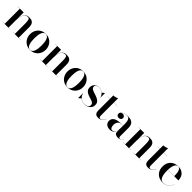

<svg xmlns="http://www.w3.org/2000/svg" viewBox="507 -2334 4088 4088"><g transform="rotate(45 2550.5 -290.0)"><path d="M26.5 -2.5H89.5V-457.5H26.5V-460H204V-282.5Q208 -327 223 -370.2Q238 -413.5 272 -441.8Q306 -470 367.5 -470Q424.5 -470 455.2 -450.5Q486 -431 497.8 -396.8Q509.5 -362.5 509.5 -319V-2.5H572V0H339.5V-2.5H394.5V-312.5Q394.5 -375.5 385.5 -415Q376.5 -454.5 340 -454.5Q295 -454.5 267.8 -431.2Q240.5 -408 227 -372Q213.5 -336 208.8 -296.2Q204 -256.5 204 -223V-2.5H259.5V0H26.5Z M626 -230Q626 -295 654.8 -349.5Q683.5 -404 736.5 -437Q789.5 -470 862.5 -470Q935.5 -470 988.5 -437Q1041.5 -404 1070.2 -349.5Q1099 -295 1099 -230Q1099 -165 1070.2 -110.5Q1041.5 -56 988.5 -23Q935.5 10 862.5 10Q789.5 10 736.5 -23Q683.5 -56 654.8 -110.5Q626 -165 626 -230ZM753.5 -230Q753.5 -190 757.8 -148.2Q762 -106.5 773.8 -71.2Q785.5 -36 806.8 -14.2Q828 7.5 862.5 7.5Q897 7.5 918.5 -14.2Q940 -36 951.5 -71.2Q963 -106.5 967.2 -148.2Q971.5 -190 971.5 -230Q971.5 -270 967.2 -311.8Q963 -353.5 951.5 -388.8Q940 -424 918.5 -445.8Q897 -467.5 862.5 -467.5Q828 -467.5 806.8 -445.8Q785.5 -424 773.8 -388.8Q762 -353.5 757.8 -311.8Q753.5 -270 753.5 -230Z M1152 -2.5H1215V-457.5H1152V-460H1329.5V-282.5Q1333.5 -327 1348.5 -370.2Q1363.5 -413.5 1397.5 -441.8Q1431.5 -470 1493 -470Q1550 -470 1580.8 -450.5Q1611.5 -431 1623.2 -396.8Q1635 -362.5 1635 -319V-2.5H1697.5V0H1465V-2.5H1520V-312.5Q1520 -375.5 1511 -415Q1502 -454.5 1465.5 -454.5Q1420.5 -454.5 1393.2 -431.2Q1366 -408 1352.5 -372Q1339 -336 1334.2 -296.2Q1329.5 -256.5 1329.5 -223V-2.5H1385V0H1152Z M1751.5 -230Q1751.5 -295 1780.2 -349.5Q1809 -404 1862 -437Q1915 -470 1988 -470Q2061 -470 2114 -437Q2167 -404 2195.8 -349.5Q2224.5 -295 2224.5 -230Q2224.5 -165 2195.8 -110.5Q2167 -56 2114 -23Q2061 10 1988 10Q1915 10 1862 -23Q1809 -56 1780.2 -110.5Q1751.5 -165 1751.5 -230ZM1879 -230Q1879 -190 1883.2 -148.2Q1887.5 -106.5 1899.2 -71.2Q1911 -36 1932.2 -14.2Q1953.5 7.5 1988 7.5Q2022.5 7.5 2044 -14.2Q2065.5 -36 2077 -71.2Q2088.5 -106.5 2092.8 -148.2Q2097 -190 2097 -230Q2097 -270 2092.8 -311.8Q2088.5 -353.5 2077 -388.8Q2065.5 -424 2044 -445.8Q2022.5 -467.5 1988 -467.5Q1953.5 -467.5 1932.2 -445.8Q1911 -424 1899.2 -388.8Q1887.5 -353.5 1883.2 -311.8Q1879 -270 1879 -230Z M2315.5 10H2313V-137.5H2316Q2322.5 -96 2348.5 -63.5Q2374.5 -31 2413.2 -12.2Q2452 6.5 2497 6.5Q2543.5 6.5 2578.5 -14Q2613.5 -34.5 2613.5 -80Q2613.5 -110 2592.5 -127.2Q2571.5 -144.5 2538.5 -155.8Q2505.5 -167 2468.5 -178.2Q2431.5 -189.5 2398.5 -206.8Q2365.5 -224 2344.8 -253.2Q2324 -282.5 2324 -330Q2324 -366 2341 -397.8Q2358 -429.5 2391 -449.2Q2424 -469 2471.5 -469Q2507 -469 2536.2 -457.2Q2565.5 -445.5 2587.5 -426.5L2640 -470H2642.5V-330H2640Q2635 -362.5 2613.2 -393.8Q2591.5 -425 2555.5 -445.8Q2519.5 -466.5 2472 -466.5Q2429 -466.5 2402 -447.2Q2375 -428 2375 -395.5Q2375 -367 2396.8 -349.5Q2418.5 -332 2453 -320Q2487.5 -308 2526 -295.5Q2564.5 -283 2599 -265.2Q2633.5 -247.5 2655.2 -218.8Q2677 -190 2677 -144.5Q2677 -96 2652.8 -61.5Q2628.5 -27 2588.5 -8.5Q2548.5 10 2501 10Q2462.5 10 2429 -2.5Q2395.5 -15 2370 -37Z M3055.5 -101.5Q3037.5 -53.5 2998.8 -23.2Q2960 7 2906.5 7Q2862 7 2839.8 -10Q2817.5 -27 2810.2 -54.8Q2803 -82.5 2803 -113.5V-457.5H2730V-460H2803V-560Q2831 -560 2864.2 -568.5Q2897.5 -577 2918 -590V-460H3025V-457.5H2918V-78Q2918 -40.5 2926.8 -26.2Q2935.5 -12 2956 -12Q2982.5 -12 3009.8 -37.5Q3037 -63 3052.5 -102Z M3340 -252H3405.5V-304.5Q3405.5 -340.5 3399.8 -377Q3394 -413.5 3374.5 -438Q3355 -462.5 3315 -462.5Q3274.5 -462.5 3231.8 -447.2Q3189 -432 3169 -402Q3189 -426 3221.5 -426Q3248.5 -426 3269.8 -410.5Q3291 -395 3291 -365.5Q3291 -332.5 3269.5 -316.8Q3248 -301 3221.5 -301Q3193 -301 3173.8 -317.2Q3154.5 -333.5 3154.5 -363.5Q3154.5 -397.5 3181.2 -420.8Q3208 -444 3250 -456Q3292 -468 3337.5 -468Q3410 -468 3449.8 -445.2Q3489.5 -422.5 3505 -385.2Q3520.5 -348 3520.5 -304.5V-46Q3520.5 -29 3528.2 -16.5Q3536 -4 3556.5 -4Q3572.5 -4 3593.8 -19.2Q3615 -34.5 3628 -63.5L3630 -62Q3616 -29 3583.5 -9.5Q3551 10 3509 10Q3467 10 3436.2 -7.5Q3405.5 -25 3405.5 -76.5V-136.5Q3398 -68 3363 -29Q3328 10 3262 10Q3197 10 3158.2 -23.2Q3119.5 -56.5 3119.5 -113.5Q3119.5 -180.5 3176.5 -216.2Q3233.5 -252 3340 -252ZM3309.5 -15.5Q3348.5 -15.5 3377 -54.5Q3405.5 -93.5 3405.5 -180.5V-249.5H3357Q3316 -249.5 3292 -228.5Q3268 -207.5 3257.5 -177.8Q3247 -148 3247 -122Q3247 -97.5 3252.8 -73Q3258.5 -48.5 3272 -32Q3285.5 -15.5 3309.5 -15.5Z M3655.5 -2.5H3718.5V-457.5H3655.5V-460H3833V-282.5Q3837 -327 3852 -370.2Q3867 -413.5 3901 -441.8Q3935 -470 3996.5 -470Q4053.5 -470 4084.2 -450.5Q4115 -431 4126.8 -396.8Q4138.5 -362.5 4138.5 -319V-2.5H4201V0H3968.5V-2.5H4023.5V-312.5Q4023.5 -375.5 4014.5 -415Q4005.5 -454.5 3969 -454.5Q3924 -454.5 3896.8 -431.2Q3869.5 -408 3856 -372Q3842.5 -336 3837.8 -296.2Q3833 -256.5 3833 -223V-2.5H3888.5V0H3655.5Z M4559.5 -101.5Q4541.5 -53.5 4502.8 -23.2Q4464 7 4410.5 7Q4366 7 4343.8 -10Q4321.5 -27 4314.2 -54.8Q4307 -82.5 4307 -113.5V-457.5H4234V-460H4307V-560Q4335 -560 4368.2 -568.5Q4401.5 -577 4422 -590V-460H4529V-457.5H4422V-78Q4422 -40.5 4430.8 -26.2Q4439.5 -12 4460 -12Q4486.5 -12 4513.8 -37.5Q4541 -63 4556.5 -102Z M5063.5 -142.5Q5044 -77.5 4991.8 -33.8Q4939.5 10 4852.5 10Q4784.5 10 4730.5 -18.2Q4676.5 -46.5 4645 -100.2Q4613.5 -154 4613.5 -230Q4613.5 -306.5 4644.2 -360Q4675 -413.5 4728.2 -441.8Q4781.5 -470 4849.5 -470Q4924 -470 4971 -440.2Q5018 -410.5 5040.2 -362.5Q5062.5 -314.5 5062.5 -260H4744Q4743.5 -248 4743.5 -235Q4743.5 -174 4753.5 -119.2Q4763.5 -64.5 4790.5 -30Q4817.5 4.5 4868 4.5Q4942.5 4.5 4992.2 -38Q5042 -80.5 5061 -142.5ZM4849.5 -467.5Q4811 -467.5 4788.5 -438Q4766 -408.5 4755.8 -361.8Q4745.5 -315 4744 -262.5H4935Q4935.5 -293.5 4932.8 -329Q4930 -364.5 4921.2 -396Q4912.5 -427.5 4895.2 -447.5Q4878 -467.5 4849.5 -467.5Z"/></g></svg>

Font: Bodoni* 72pt Medium
Style: Regular
Weight: 500
Version: Version 2.3